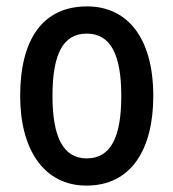

<svg xmlns="http://www.w3.org/2000/svg" viewBox="-20 -570 542 600"><path d="M459 -270C459 -452 378 -550 252 -550C113 -550 43 -446 43 -270C43 -102 118 10 250 10C390 10 459 -103 459 -270ZM144 -270C144 -399 176 -465 251 -465C326 -465 359 -399 359 -270C359 -141 326 -75 251 -75C177 -75 144 -143 144 -270Z"/></svg>

Font: Noto Sans Gujarati Condensed Medium
Style: Regular
Weight: 500
Width: 3
Designer: Jelle Bosma - Monotype Design Team, Universal Thirst
Foundry: Monotype Imaging Inc.
Version: Version 2.106